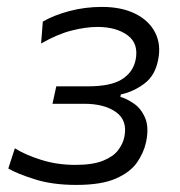

<svg xmlns="http://www.w3.org/2000/svg" viewBox="-20 -526 522 556"><path d="M201 9.5Q132 9.5 80.8 -6.8Q29.5 -23 4 -38L23 -96.5Q54.5 -77 100.2 -62.8Q146 -48.5 198 -48.5Q248.5 -48.5 278.2 -60.5Q308 -72.5 322 -91Q336 -109.5 340 -129Q350 -177 316.2 -201.2Q282.5 -225.5 223.5 -225.5H132L143 -276H235Q300.5 -276 332.8 -296.2Q365 -316.5 372.5 -351.5Q382.5 -399.5 349.5 -423.8Q316.5 -448 262.5 -448Q228.5 -448 187.2 -437.5Q146 -427 99 -400L104 -463.5Q136 -482 181 -494Q226 -506 275 -506Q331.5 -506 371.2 -486.5Q411 -467 429 -432.2Q447 -397.5 438 -353Q429.5 -307.5 398.2 -284Q367 -260.5 330 -252.5L328.5 -245.5Q346.5 -240.5 367.5 -226.2Q388.5 -212 400.2 -184.8Q412 -157.5 403 -114.5Q396.5 -84 376.8 -55.5Q357 -27 315.2 -8.8Q273.5 9.5 201 9.5Z"/></svg>

Font: Commissioner Light
Style: Italic
Weight: 300
Italic angle: -12°
Designer: Kostas Bartsokas
Foundry: Kostas Bartsokas
Version: Version 1.000; ttfautohint (v1.8.3)